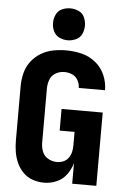

<svg xmlns="http://www.w3.org/2000/svg" viewBox="-64 -1025 703 1078"><g transform="rotate(5 288.0 -486.0)"><path d="M226 8Q262 8 296 -6.5Q330 -21 352 -51Q374 -81 384 -116V0H520V-413H288V-291H372V-215Q372 -196 368 -178Q364 -160 352.5 -144Q341 -128 323.5 -121Q306 -114 287 -114Q262 -114 238.5 -127Q215 -140 205.5 -164.5Q196 -189 196 -215V-520Q196 -546 205 -570.5Q214 -595 237 -608Q260 -621 286 -621Q309 -621 330 -612Q351 -603 362.5 -582Q374 -561 374 -539H522Q522 -583 504 -624.5Q486 -666 451 -694Q416 -722 373 -732.5Q330 -743 286 -743Q249 -743 212.5 -736Q176 -729 143.5 -709.5Q111 -690 88.5 -660Q66 -630 57 -593.5Q48 -557 48 -520V-215Q48 -183 53 -151Q58 -119 71.5 -89Q85 -59 108 -36Q131 -13 162 -2.5Q193 8 226 8ZM288 -800Q312 -800 335 -810.5Q358 -821 368 -843.5Q378 -866 378 -890Q378 -914 368 -937Q358 -960 335 -970Q312 -980 288 -980Q264 -980 241.5 -970Q219 -960 208.5 -937Q198 -914 198 -890Q198 -866 208.5 -843.5Q219 -821 241.5 -810.5Q264 -800 288 -800Z"/></g></svg>

Font: Iosevka Sparkle Heavy
Style: Regular
Weight: 900
Designer: Belleve Invis
Foundry: Belleve Invis
Version: Version 4.5.0; ttfautohint (v1.8.3)